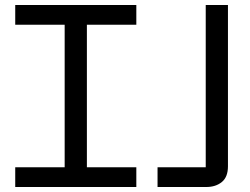

<svg xmlns="http://www.w3.org/2000/svg" viewBox="-20 -749 1000 769"><path d="M239 -63V-666H328V-63ZM41 0V-79H526V0ZM41 -650V-729H526V-650ZM611 0V-79H804V-729H893V-83Q893 -40 868.5 -20Q844 0 806 0Z"/></svg>

Font: Hubot Sans
Style: Regular
Weight: 400
Designer: Deni Anggara
Foundry: GitHub, Inc., Subsidiary of Microsoft Corporation
Version: Version 2.000